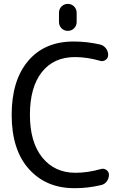

<svg xmlns="http://www.w3.org/2000/svg" viewBox="-20 -978 653 987"><path d="M283.2 -865.2V-912.1Q283.2 -931.6 296.4 -944.8Q309.6 -958 328.6 -958Q347.7 -958 360.8 -944.8Q374 -931.6 374 -912.1V-865.2Q374 -845.7 360.8 -832.5Q347.7 -819.3 328.6 -819.3Q309.6 -819.3 296.4 -832.5Q283.2 -845.7 283.2 -865.2ZM500 -109.4Q514.6 -113.3 527.3 -104Q540 -94.7 540 -80.1Q540 -60.5 528.8 -45.4Q517.6 -30.3 499 -26.4Q432.6 -10.7 367.2 -10.7Q364.3 -10.7 361.3 -10.7Q216.8 -10.7 128.4 -109.4Q40 -208 40 -387.7Q40 -564.5 124.5 -664.6Q209 -764.6 358.4 -764.6Q427.7 -764.6 495.1 -749Q513.7 -744.1 524.9 -729Q536.1 -713.9 536.1 -695.3Q536.1 -679.7 523.4 -670.4Q510.7 -661.1 496.1 -665Q427.7 -684.6 365.2 -684.6Q255.9 -684.6 194.8 -606.9Q133.8 -529.3 133.8 -387.7Q133.8 -247.1 197.3 -168.5Q260.7 -89.8 368.2 -89.8Q431.6 -89.8 500 -109.4Z"/></svg>

Font: Gen Jyuu GothicX Regular
Style: Regular
Weight: 400
Designer: [Source Han Sans]
Ryoko NISHIZUKA  (kana & ideographs); Paul D. Hunt (Latin, Greek & Cyrillic); Wenlong ZHANG  (bopomofo
Version: Version 1.002.20150607